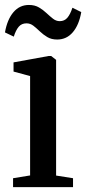

<svg xmlns="http://www.w3.org/2000/svg" viewBox="-26 -774 356 794"><path d="M28 0V-37L98.5 -48.5V-459.5L30 -478V-516L175.5 -542.5H185.5L206 -526.5V-48L276 -37V0ZM-5.5 -640Q4 -693.5 29.5 -723.5Q55 -753.5 93.5 -753.5Q118 -753.5 135.2 -743.2Q152.5 -733 166.2 -720Q180 -707 193 -696.8Q206 -686.5 221 -686.5Q240.5 -686.5 252.5 -700.5Q264.5 -714.5 273.5 -742L310 -724Q301 -671 275.2 -640.8Q249.5 -610.5 210.5 -610.5Q186.5 -610.5 169.5 -620.8Q152.5 -631 139 -644Q125.5 -657 112.5 -667.2Q99.5 -677.5 83.5 -677.5Q63.5 -677.5 51.5 -663.5Q39.5 -649.5 31 -622.5Z"/></svg>

Font: Merriweather 72pt Medium
Style: Regular
Weight: 500
Version: Version 2.100